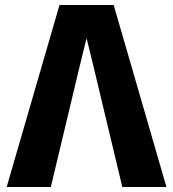

<svg xmlns="http://www.w3.org/2000/svg" viewBox="-20 -748 692 768"><path d="M218 -728H434.7L645.8 0H469.2L353 -486.3L327.2 -591.8H325.3L299.5 -486.3L183.3 0H6.7Z"/></svg>

Font: Murecho Thin
Style: Regular
Weight: 100
Designer: Neil Summerour
Foundry: Positype
Version: Version 1.010